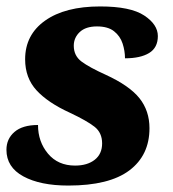

<svg xmlns="http://www.w3.org/2000/svg" viewBox="-26 -566 537 596"><path d="M186 10Q99 10 46.5 -18.5Q-6 -47 -6 -101Q-6 -135 19 -156.5Q44 -178 92 -178Q92 -126 123 -89Q154 -52 207 -52Q245 -52 268 -70Q291 -88 291 -121Q291 -154 267.5 -172.5Q244 -191 191 -216Q123 -247 87.5 -285.5Q52 -324 52 -382Q52 -458 114 -502Q176 -546 285 -546Q379 -546 421.5 -518Q464 -490 464 -454Q464 -418 437 -401.5Q410 -385 362 -385Q362 -408 354.5 -431Q347 -454 328 -469Q309 -484 275 -484Q240 -484 221.5 -466.5Q203 -449 203 -424Q203 -393 227 -375Q251 -357 302 -334Q376 -300 407 -261Q438 -222 438 -168Q438 -84 375.5 -37Q313 10 186 10Z"/></svg>

Font: Noto Serif ExtraBold
Style: Italic
Weight: 800
Italic angle: -12°
Designer: Monotype Design Team
Foundry: Monotype Imaging Inc.
Version: Version 2.013